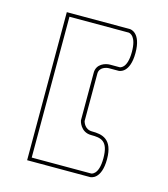

<svg xmlns="http://www.w3.org/2000/svg" viewBox="-91 -608 630 719"><g transform="rotate(15 224.0 -248.0)"><path d="M94 -521H324C330 -520 354 -514 354 -454C354 -387 324 -387 324 -387H287C270 -387 236 -377 236 -342V-157C236 -156 245 -114 287 -114C325 -114 354 -110 354 -42C354 25 324 25 324 25H94ZM324 39C327 39 368 37 368 -42C368 -121 325 -128 287 -128C258 -128 251 -155 250 -158V-342C250 -368 278 -373 287 -373H324C327 -373 368 -375 368 -454C368 -533 327 -535 324 -535H80V39Z"/></g></svg>

Font: Platiipus Light
Style: Light
Weight: 400
Version: Version 001.000